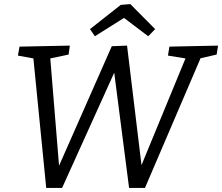

<svg xmlns="http://www.w3.org/2000/svg" viewBox="-20 -922 1091 943"><path d="M812 -693 1051 -698 1044 -654 965 -636 692 1H614L541 -565L285 1H207L144 -635L68 -649L76 -693L323 -698L317 -654L227 -635L270 -108L529 -695L604 -698L675 -111L891 -635L805 -649ZM620 -902 742 -779 708 -744 589 -834 446 -744 422 -779 573 -898Z"/></svg>

Font: Bitter Pro
Style: Italic
Weight: 400
Italic angle: -9°
Designer: Sol Matas, and Bitter project Authors
Foundry: Sol Matas
Version: Version 1.010